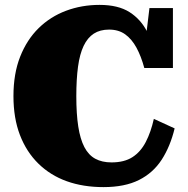

<svg xmlns="http://www.w3.org/2000/svg" viewBox="-20 -748 770 785"><path d="M426 -627Q389 -627 363.5 -610.5Q338 -594 322 -560.5Q306 -527 299 -475.5Q292 -424 292 -355Q292 -282 300 -230.5Q308 -179 325 -146.5Q342 -114 369.5 -99Q397 -84 436 -84Q488 -84 521.5 -105.5Q555 -127 576 -167.5Q597 -208 609 -262L694 -223Q676 -149 641 -95Q606 -41 548 -12Q490 17 403 17Q320 17 253 -7Q186 -31 137 -79Q88 -127 61.5 -196Q35 -265 35 -355Q35 -447 62.5 -516.5Q90 -586 138 -633Q186 -680 250 -704Q314 -728 387 -728Q463 -728 509.5 -698.5Q556 -669 582 -617.5Q608 -566 621 -499L569 -532L591 -715H687V-470H570Q557 -518 538 -553Q519 -588 492 -607.5Q465 -627 426 -627Z"/></svg>

Font: Roboto Serif 20pt Black
Style: Regular
Weight: 900
Version: Version 1.008